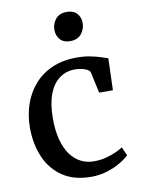

<svg xmlns="http://www.w3.org/2000/svg" viewBox="-89 -855 684 928"><g transform="rotate(-10 252.5 -391.0)"><path d="M284.5 11Q200 11 144.2 -26.2Q88.5 -63.5 60.5 -127.5Q32.5 -191.5 32 -271.5Q32 -334 50.2 -387.8Q68.5 -441.5 104 -482.2Q139.5 -523 192 -546Q244.5 -569 313 -569Q348 -569 376.8 -563.5Q405.5 -558 427.5 -550.8Q449.5 -543.5 463.5 -539L458.5 -383H391L368.5 -486Q366.5 -494.5 355 -500.8Q343.5 -507 327.5 -510.5Q311.5 -514 295 -514Q251.5 -514 218.8 -490.2Q186 -466.5 167.8 -419.5Q149.5 -372.5 149 -302Q148.5 -241 160.5 -195.5Q172.5 -150 194 -120.2Q215.5 -90.5 245 -75.5Q274.5 -60.5 309 -60.5Q339.5 -60.5 366.5 -67.2Q393.5 -74 415.5 -83.8Q437.5 -93.5 452.5 -103.5L471.5 -62Q455.5 -45.5 426.5 -28.5Q397.5 -11.5 360.8 -0.2Q324 11 284.5 11ZM296 -652.5Q264 -652.5 247.2 -672.2Q230.5 -692 230.5 -719Q230.5 -748.5 248.8 -771.5Q267 -794.5 304 -794.5H305Q337.5 -794.5 354.2 -775.2Q371 -756 371 -729Q371 -699.5 352.5 -676Q334 -652.5 297 -652.5Z"/></g></svg>

Font: Merriweather 20pt Medium
Style: Regular
Weight: 500
Version: Version 2.100